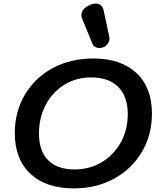

<svg xmlns="http://www.w3.org/2000/svg" viewBox="-20 -1034 888 1064"><path d="M62 -297Q62 -415 118 -509.5Q174 -604 273 -657Q372 -710 496 -710Q650 -710 736 -629.5Q822 -549 822 -404Q822 -286 766 -191.5Q710 -97 611.5 -43.5Q513 10 389 10Q235 10 148.5 -71Q62 -152 62 -297ZM688 -401Q688 -499 635.5 -552Q583 -605 485 -605Q403 -605 337 -564.5Q271 -524 233.5 -453Q196 -382 196 -294Q196 -197 247 -146Q298 -95 393 -95Q476 -95 543.5 -135Q611 -175 649.5 -245Q688 -315 688 -401ZM532 -768Q518 -768 507 -774.5Q496 -781 492 -792L435 -931Q431 -940 431 -950Q431 -985 477 -1006Q493 -1014 511 -1014Q546 -1014 555 -974L586 -828Q589 -813 580 -796.5Q571 -780 555 -773Q542 -768 532 -768Z"/></svg>

Font: Kodchasan
Style: Bold Italic
Weight: 700
Italic angle: -10°
Version: Version 1.000; ttfautohint (v1.6)